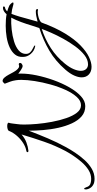

<svg xmlns="http://www.w3.org/2000/svg" viewBox="186 -1002 773 1530"><g transform="rotate(-90 573.0 -237.5)"><path d="M-88 129Q-105 129 -120 125Q-161 111 -171 69Q-172 66 -172 60Q-172 46 -166 46Q-161 46 -154 64Q-147 92 -120 98Q-114 100 -105 101Q-96 102 -88 102Q-51 102 -17.5 81Q16 60 44.5 27.5Q73 -5 96 -39.5Q119 -74 134 -102Q178 -186 208 -272.5Q238 -359 266 -453Q237 -427 202 -414Q167 -401 136 -398H135Q125 -398 125 -405Q125 -413 137 -415Q166 -420 197 -439.5Q228 -459 254.5 -489Q281 -519 295 -554Q297 -560 309 -563.5Q321 -567 333 -567Q344 -567 352.5 -564Q361 -561 359 -554Q355 -543 352.5 -520Q350 -497 348 -483Q345 -465 345 -431Q345 -388 350 -330Q355 -272 366.5 -211Q378 -150 396 -97Q414 -44 439.5 -11.5Q465 21 499 21Q534 21 565 -13Q596 -47 621 -102Q646 -157 664 -221.5Q682 -286 691.5 -347.5Q701 -409 701 -455Q701 -480 698 -498Q694 -525 686.5 -544.5Q679 -564 671 -585V-586Q671 -590 679 -596.5Q687 -603 691 -604Q706 -604 718.5 -590Q731 -576 742 -555.5Q753 -535 764 -515Q775 -495 788 -483Q796 -476 800.5 -474Q805 -472 815 -472L821 -475Q829 -475 832 -473.5Q835 -472 836 -464Q836 -456 828.5 -451Q821 -446 813 -444Q800 -444 780 -457.5Q760 -471 750 -479Q751 -473 751 -467Q751 -461 751 -455Q751 -400 737 -332.5Q723 -265 698.5 -197Q674 -129 641.5 -72Q609 -15 571 20Q533 55 492 55Q444 55 410.5 26Q377 -3 354.5 -52Q332 -101 319 -160Q306 -219 301 -280.5Q296 -342 296 -395Q265 -314 234.5 -242Q204 -170 164 -97Q146 -64 120.5 -25.5Q95 13 63 48.5Q31 84 -7 106.5Q-45 129 -88 129ZM805 105Q767 105 744 83.5Q721 62 721 26Q721 0 735.5 -33Q750 -66 782 -103Q850 -182 933.5 -231Q1017 -280 1114 -311Q1123 -335 1134.5 -374Q1146 -413 1162 -456.5Q1178 -500 1197 -535Q1152 -537 1102 -531.5Q1052 -526 1007.5 -512.5Q963 -499 935.5 -475.5Q908 -452 908 -418Q908 -398 919.5 -385.5Q931 -373 945.5 -366Q960 -359 968 -354Q975 -350 975 -347Q975 -342 965 -345Q932 -352 908 -379.5Q884 -407 884 -441Q882 -479 903 -505Q924 -531 960 -547.5Q996 -564 1041 -571.5Q1086 -579 1132 -579Q1157 -579 1180 -577.5Q1203 -576 1224 -572Q1235 -585 1248 -593Q1261 -601 1275 -601Q1286 -601 1286 -594Q1286 -586 1275 -584Q1261 -582 1247 -567Q1260 -563 1271.5 -559Q1283 -555 1293 -550Q1299 -547 1308.5 -537Q1318 -527 1318 -522Q1318 -517 1311 -517Q1307 -517 1301 -518Q1295 -519 1286 -522Q1262 -530 1227 -533Q1216 -505 1205 -468Q1194 -431 1184.5 -394Q1175 -357 1165 -325Q1216 -339 1245 -339Q1257 -339 1261 -336Q1265 -333 1265 -328Q1265 -319 1258 -322Q1252 -324 1244 -324Q1230 -324 1211 -320Q1192 -316 1176.5 -308.5Q1161 -301 1157 -291Q1117 -182 1070.5 -106Q1024 -30 976 16.5Q928 63 884 84Q840 105 805 105ZM825 77Q862 77 898.5 48.5Q935 20 968 -25Q1001 -70 1029 -121Q1057 -172 1077 -218Q1097 -264 1107 -292Q1025 -265 955 -220Q885 -175 830 -107Q800 -70 786.5 -37.5Q773 -5 773 19Q773 46 787 61.5Q801 77 825 77Z"/></g></svg>

Font: Allura
Style: Regular
Weight: 400
Designer: Robert E. Leuschke
Foundry: Robert E. Leuschke
Version: Version 1.110